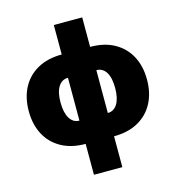

<svg xmlns="http://www.w3.org/2000/svg" viewBox="-133 -851 1070 1167"><g transform="rotate(-15 402.5 -267.0)"><path d="M313 9.8Q224.1 9.8 160.6 -25.6Q97.2 -61 63.7 -124.3Q30.3 -187.5 30.3 -271.5Q30.3 -355.5 63.7 -418.7Q97.2 -481.9 160.6 -517.3Q224.1 -552.7 313 -552.7V-738.3H491.7V-552.7Q581.1 -552.7 644.3 -517.3Q707.5 -481.9 741 -418.7Q774.4 -355.5 774.4 -271.5Q774.4 -187.5 741 -124.3Q707.5 -61 644.3 -25.6Q581.1 9.8 491.7 9.8V204.1H313ZM313 -136.7V-406.2Q274.4 -406.2 252.4 -371.6Q230.5 -336.9 230.5 -272.5Q230.5 -208.5 252.4 -172.6Q274.4 -136.7 313 -136.7ZM491.7 -406.2V-136.7Q530.8 -136.7 552.5 -172.6Q574.2 -208.5 574.2 -272.5Q574.2 -336.9 552.5 -371.6Q530.8 -406.2 491.7 -406.2Z"/></g></svg>

Font: Inter Black
Style: Regular
Weight: 900
Designer: Rasmus Andersson
Foundry: rsms
Version: Version 4.000;git-a52131595